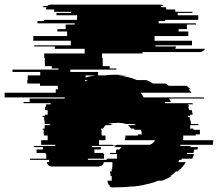

<svg xmlns="http://www.w3.org/2000/svg" viewBox="-139 -720 942 830"><path d="M781 -94H641Q640 -92 640 -89H685Q685 -86 684 -84H717Q715 -78 715 -74H701Q700 -70 699 -66.5Q698 -63 697 -59H670Q670 -58 669.5 -57Q669 -56 669 -54H700Q697 -45 692 -34H647Q647 -33 645 -29H636Q635 -27 634 -24Q633 -21 631 -19H664Q658 -9 650 1L641 11H639Q637 13 634.5 16Q632 19 629 21H622L610 31H611Q608 33 604.5 36Q601 39 597 41H602Q594 47 584 51.5Q574 56 563 61H545Q529 68 511.5 72.5Q494 77 475 81H476Q468 82 459 83.5Q450 85 441 86H433Q415 88 395.5 89Q376 90 356 90H346Q337 90 332 86H340Q338 85 334 81H333Q326 72 326 63V61H344V41H339V31H337V21H344V11H346V1H347V-19H310Q305 0 284 0H88Q68 0 63 -19H74Q73 -22 73 -27V-29H-9V-34H61V-54H58V-59H19V-74H47V-84H8V-89H100V-94H39V-114H67V-134H51V-139H50V-159H46V-164H54V-179H76V-184H54V-199H52V-214H45V-219H55V-224H67V-244H56V-259H60V-269H80V-274H-37V-279H-11V-294H141V-299H-119V-319H102V-334H111V-349H34V-359H-21V-374H-19V-394H35V-409H-85V-419H114V-424H85V-434H55V-469H52V-489H227V-509H98V-519H9V-524H167V-544H5V-564H151V-584H109V-594H145V-614H184V-619H23V-629H51V-634H194V-654H105V-664H169V-669H95V-673Q95 -677 96 -679H59Q59 -683 63 -689H45Q47 -691 48 -692Q49 -693 50 -694H65Q73 -700 82 -700H552Q562 -700 569 -694H554Q556 -693 557 -692Q558 -691 559 -689H577Q579 -685 581 -679H618Q619 -677 619 -673V-669H693V-664H629V-654H718V-634H575V-629H547V-619H708V-614H669V-594H633V-584H675V-564H529V-544H691V-524H533V-519H622L619 -509H748Q739 -495 724 -495H477V-489H302V-469H305V-434H335V-424H364V-419H165V-409H285V-394H313Q334 -397 357 -397Q387 -397 412 -394H372Q395 -391 415 -386.5Q435 -382 452 -374H493Q509 -368 522 -359H577Q583 -355 591 -349H668Q673 -345 677 -341.5Q681 -338 685 -334H676Q680 -330 683 -326.5Q686 -323 689 -319H469Q473 -315 476 -309.5Q479 -304 482 -299H741L744 -294H592L600 -279H573Q575 -275 575 -274H693Q693 -273 695 -269H675L678 -259H674Q676 -255 677 -251.5Q678 -248 679 -244H690Q691 -240 692 -234.5Q693 -229 694 -224H682Q682 -223 682.5 -222Q683 -221 683 -219H673Q674 -217 674 -214H681Q682 -210 682 -206.5Q682 -203 683 -199H685Q686 -195 686 -191.5Q686 -188 686 -184H718Q719 -182 719 -179H683V-164H697V-159H725V-139H707V-134H653V-128Q653 -124 653 -121Q653 -118 652 -114H783Q782 -109 782 -104Q782 -99 781 -94ZM273 -394H231V-385Q251 -391 273 -394ZM229 -368 241 -374H229ZM367 -94H508Q525 -100 531 -114H400Q403 -120 403 -129V-134H457V-139H474Q474 -151 470 -159H443L440 -164H427Q423 -173 413 -179H449Q444 -183 438 -184H406Q391 -189 370 -189Q357 -189 347 -188Q337 -187 329 -184H350Q344 -183 339 -179H318Q310 -172 307 -164H298Q298 -163 297.5 -162Q297 -161 297 -159H301Q300 -156 300 -149V-139H301V-134H317V-114H289V-94H350V-91Q360 -91 367 -94ZM386 -84H354Q360 -88 364 -89H258V-84H297V-74H269V-59H308V-54H311V-34H241V-29H322V-34H367V-54H336V-59H362V-63Q362 -70 365 -74H378Q380 -77 382 -79.5Q384 -82 386 -84Z"/></svg>

Font: Rubik Glitch
Style: Regular
Weight: 400
Designer: Hubert and Fischer, NaN
Foundry: Hubert and Fischer, NaN
Version: Version 2.200